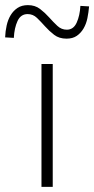

<svg xmlns="http://www.w3.org/2000/svg" viewBox="-70 -730 368 750"><path d="M92 0V-480H136V0ZM190 -579Q161 -579 141.5 -594Q122 -609 106 -627Q90 -645 74.5 -660Q59 -675 38 -675Q11 -675 -1.5 -648Q-14 -621 -16 -582L-50 -584Q-49 -608 -44 -630.5Q-39 -653 -28.5 -670.5Q-18 -688 -1.5 -699Q15 -710 39 -710Q67 -710 86.5 -695Q106 -680 122 -662Q138 -644 154 -629Q170 -614 191 -614Q217 -614 229.5 -641.5Q242 -669 244 -707L278 -705Q276 -682 271.5 -659.5Q267 -637 256.5 -619Q246 -601 230 -590Q214 -579 190 -579Z"/></svg>

Font: hySource Sans Pro Light
Style: Regular
Weight: 300
Designer: Paul D. Hunt
Foundry: Adobe Systems Incorporated
Version: Version 2.021;PS 2.000;hotconv 1.0.86;makeotf.lib2.5.63406